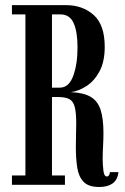

<svg xmlns="http://www.w3.org/2000/svg" viewBox="-20 -720 487 748"><path d="M367 8.5Q325 8.5 305.8 -11.5Q286.5 -31.5 281 -66.5Q275.5 -101.5 275.5 -146Q275.5 -172 276.2 -196.5Q277 -221 277 -239Q277 -281 271.2 -303.2Q265.5 -325.5 250.2 -333.8Q235 -342 206.5 -342H182.5V-36.5H233V0H26.5V-36.5H79V-664H26.5V-700H237.5Q301.5 -700 344.8 -661.8Q388 -623.5 388 -537.5Q388 -480 367.8 -442.2Q347.5 -404.5 317 -384.8Q286.5 -365 256 -361Q306.5 -359 334 -342.2Q361.5 -325.5 372.2 -291.2Q383 -257 383 -202.5Q383 -176.5 381.5 -150.2Q380 -124 380 -101Q380 -79 382.8 -55.8Q385.5 -32.5 396 -32.5Q401.5 -32.5 404.8 -37.5Q408 -42.5 408 -49.5H441.5Q438 -19 418.5 -5.2Q399 8.5 367 8.5ZM182.5 -378.5H213Q248.5 -378.5 265.2 -424.2Q282 -470 282 -535.5Q282 -596.5 266.8 -630.2Q251.5 -664 215.5 -664H182.5Z"/></svg>

Font: Imbue 10pt SemiBold
Style: Regular
Weight: 600
Designer: Tyler Finck
Foundry: Etcetera Type Company
Version: Version 1.102; ttfautohint (v1.8.3)